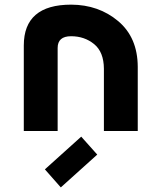

<svg xmlns="http://www.w3.org/2000/svg" viewBox="-20 -567 675 831"><path d="M331.5 24.4 400.9 102.1 243.2 244.1 174.3 166ZM83 0V-370.1Q83 -546.9 288.1 -546.9Q407.2 -546.4 491.5 -475.6Q575.7 -404.8 576.2 -277.8V0H429.7V-269.5Q429.2 -341.8 387.5 -376Q345.7 -410.2 287.6 -410.2Q229.5 -410.2 229.5 -359.4V0Z"/></svg>

Font: New Shape
Style: Bold
Weight: 700
Designer: Wojciech Kalinowski "wmk69" (wmk69@o2.pl)
Foundry: Wojciech Kalinowski "wmk69" (wmk69@o2.pl)
Version: Version 2.1.1; 2021-05-14